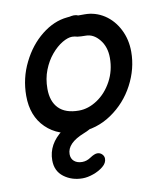

<svg xmlns="http://www.w3.org/2000/svg" viewBox="-83 -599 753 878"><g transform="rotate(-10 293.5 -159.5)"><path d="M249 0Q333 0 402 -47Q471 -94 510 -168Q549 -242 549 -321Q549 -378 525 -425Q501 -472 460 -499Q418 -526 369 -526H339Q331 -530 319 -530Q314 -530 308 -529Q301 -527 287 -526Q225 -520 168.5 -475Q112 -430 77 -359Q41 -287 41 -205Q41 -111 98 -55.5Q155 0 249 0ZM267 -97Q205 -97 173.5 -129Q142 -161 142 -220Q142 -267 157.5 -306.5Q173 -346 197.5 -375Q222 -404 249 -420Q275 -435 294 -435Q300 -435 306 -434Q312 -432 319 -431Q335 -429 357 -429Q393 -429 420.5 -395Q448 -361 448 -310Q448 -251 421.5 -202Q395 -153 353 -125Q311 -97 267 -97ZM230 211Q253 211 280 201.5Q307 192 326.5 176Q346 160 346 140Q346 128 337 119Q328 110 315 110Q302 110 281 124Q262 137 241 137Q218 137 204 125Q190 113 190 92Q190 41 271 9Q333 -15 331 -47Q331 -58 320.5 -67.5Q310 -77 289 -76Q269 -75 237.5 -58.5Q206 -42 177 -21Q107 31 107 106Q107 156 143.5 183.5Q180 211 230 211Z"/></g></svg>

Font: Balsamiq Sans
Style: Italic
Weight: 400
Italic angle: -12°
Designer: Michael Angeles
Foundry: Balsamiq SRL
Version: Version 1.020; ttfautohint (v1.8.4.7-5d5b);gftools[0.9.26]